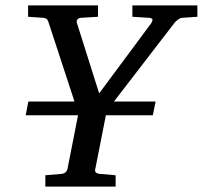

<svg xmlns="http://www.w3.org/2000/svg" viewBox="-20 -691 751 711"><path d="M147.9 0V-42L206.1 -46.9Q225.6 -48.3 230 -65.9L269 -264.2H75.2L85 -314.9H255.9L159.2 -609.9Q155.8 -619.6 150.6 -622.1Q145.5 -624.5 140.1 -625L84 -628.9V-670.9H342.8V-628.9L278.8 -625Q271 -624.5 266.6 -618.9Q262.2 -613.3 265.1 -605L347.2 -345.2L540 -605Q544.4 -611.8 544.7 -617.7Q544.9 -623.5 532.2 -625L470.2 -628.9V-670.9H710.9V-628.9L654.8 -625Q647.5 -624.5 640.1 -619.1Q632.8 -613.8 628.9 -609.9L401.9 -314.9H556.2L545.9 -264.2H372.1L333 -65.9Q327.6 -48.3 352.1 -46.9L408.2 -42V0Z"/></svg>

Font: Charis
Style: Italic
Weight: 400
Italic angle: -11°
Designer: Walt Agee, Miriam Martin, Annie Olsen, Victor Gaultney, Lorna Priest, Alan Ward, Bob Hallissy, Martin Hosken, Sharon Cor
Foundry: SIL Global
Version: Version 7.000